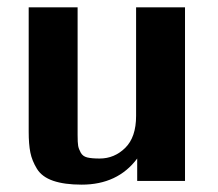

<svg xmlns="http://www.w3.org/2000/svg" viewBox="-20 -492 592 522"><path d="M58 -134V-472H191V-125Q191 -104 192.5 -95.5Q194 -87 199.5 -77Q205 -67 217 -64Q229 -61 251 -61Q291 -61 320.5 -90Q350 -119 350 -177V-472H483V0H353V-61Q300 10 202 10Q155 10 124.5 -0.5Q94 -11 80.5 -33Q67 -55 62.5 -77.5Q58 -100 58 -134Z"/></svg>

Font: Coval
Style: ExtraBold
Weight: 800
Foundry: Context Ltd
Version: Version 001.000